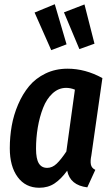

<svg xmlns="http://www.w3.org/2000/svg" viewBox="-20 -865 521 900"><path d="M236.8 -845.2 292 -657.2 220.2 -629.9 142.1 -806.2ZM376 -844.2 422.9 -660.2 352.1 -634.8 279.8 -807.1ZM296.9 -543Q379.9 -543 460 -499L408.2 -136.2Q402.8 -110.8 406 -94Q409.2 -77.1 426.8 -68.8L389.2 13.2Q308.6 3.4 294.9 -64.9Q266.1 -25.4 235.6 -5.1Q205.1 15.1 164.1 15.1Q99.6 15.1 62.7 -35.2Q25.9 -85.4 25.9 -169.9Q25.9 -223.6 34.9 -274.9Q43.9 -326.2 64.9 -375.2Q85.9 -424.3 116.5 -461.2Q147 -498 193.4 -520.5Q239.7 -543 296.9 -543ZM290 -453.1Q254.4 -453.1 226.3 -427.2Q198.2 -401.4 181.9 -359.1Q165.5 -316.9 157.2 -268.1Q148.9 -219.2 148.9 -168Q148.9 -120.6 161.9 -99.4Q174.8 -78.1 201.2 -78.1Q225.1 -78.1 245.6 -97.7Q266.1 -117.2 291 -154.8L331.1 -444.8Q310.5 -453.1 290 -453.1Z"/></svg>

Font: Fira Sans Compressed Medium
Style: Italic
Weight: 500
Width: 3
Italic angle: -8°
Designer: Carrois Corporate & Edenspiekermann AG
Foundry: Carrois Corporate GbR & Edenspiekermann AG
Version: Version 4.203;PS 004.203;hotconv 1.0.88;makeotf.lib2.5.64775